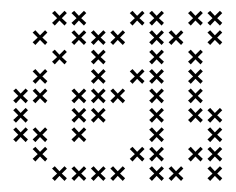

<svg xmlns="http://www.w3.org/2000/svg" viewBox="-20 -337 433 353"><path d="M31.4 -152.1 22.1 -160.7 31.4 -170 27.1 -174.3 17.9 -165 9.3 -174.3 4.3 -170 13.6 -160.7 4.3 -152.1 9.3 -147.1 17.9 -156.4 27.1 -147.1ZM31.4 -116.4 22.1 -125 31.4 -134.3 27.1 -138.6 17.9 -129.3 9.3 -138.6 4.3 -134.3 13.6 -125 4.3 -116.4 9.3 -111.4 17.9 -120.7 27.1 -111.4ZM31.4 -80.7 22.1 -89.3 31.4 -98.6 27.1 -102.9 17.9 -93.6 9.3 -102.9 4.3 -98.6 13.6 -89.3 4.3 -80.7 9.3 -75.7 17.9 -85 27.1 -75.7ZM67.1 -80.7 57.9 -89.3 67.1 -98.6 62.9 -102.9 53.6 -93.6 45 -102.9 40 -98.6 49.3 -89.3 40 -80.7 45 -75.7 53.6 -85 62.9 -75.7ZM67.1 -45 57.9 -53.6 67.1 -62.9 62.9 -67.1 53.6 -57.9 45 -67.1 40 -62.9 49.3 -53.6 40 -45 45 -40 53.6 -49.3 62.9 -40ZM102.9 -9.3 93.6 -17.9 102.9 -27.1 98.6 -31.4 89.3 -22.1 80.7 -31.4 75.7 -27.1 85 -17.9 75.7 -9.3 80.7 -4.3 89.3 -13.6 98.6 -4.3ZM138.6 -9.3 129.3 -17.9 138.6 -27.1 134.3 -31.4 125 -22.1 116.4 -31.4 111.4 -27.1 120.7 -17.9 111.4 -9.3 116.4 -4.3 125 -13.6 134.3 -4.3ZM174.3 -9.3 165 -17.9 174.3 -27.1 170 -31.4 160.7 -22.1 152.1 -31.4 147.1 -27.1 156.4 -17.9 147.1 -9.3 152.1 -4.3 160.7 -13.6 170 -4.3ZM210 -9.3 200.7 -17.9 210 -27.1 205.7 -31.4 196.4 -22.1 187.9 -31.4 182.9 -27.1 192.1 -17.9 182.9 -9.3 187.9 -4.3 196.4 -13.6 205.7 -4.3ZM281.4 -9.3 272.1 -17.9 281.4 -27.1 277.1 -31.4 267.9 -22.1 259.3 -31.4 254.3 -27.1 263.6 -17.9 254.3 -9.3 259.3 -4.3 267.9 -13.6 277.1 -4.3ZM317.1 -9.3 307.9 -17.9 317.1 -27.1 312.9 -31.4 303.6 -22.1 295 -31.4 290 -27.1 299.3 -17.9 290 -9.3 295 -4.3 303.6 -13.6 312.9 -4.3ZM388.6 -9.3 379.3 -17.9 388.6 -27.1 384.3 -31.4 375 -22.1 366.4 -31.4 361.4 -27.1 370.7 -17.9 361.4 -9.3 366.4 -4.3 375 -13.6 384.3 -4.3ZM388.6 -45 379.3 -53.6 388.6 -62.9 384.3 -67.1 375 -57.9 366.4 -67.1 361.4 -62.9 370.7 -53.6 361.4 -45 366.4 -40 375 -49.3 384.3 -40ZM352.9 -45 343.6 -53.6 352.9 -62.9 348.6 -67.1 339.3 -57.9 330.7 -67.1 325.7 -62.9 335 -53.6 325.7 -45 330.7 -40 339.3 -49.3 348.6 -40ZM281.4 -45 272.1 -53.6 281.4 -62.9 277.1 -67.1 267.9 -57.9 259.3 -67.1 254.3 -62.9 263.6 -53.6 254.3 -45 259.3 -40 267.9 -49.3 277.1 -40ZM245.7 -45 236.4 -53.6 245.7 -62.9 241.4 -67.1 232.1 -57.9 223.6 -67.1 218.6 -62.9 227.9 -53.6 218.6 -45 223.6 -40 232.1 -49.3 241.4 -40ZM138.6 -80.7 129.3 -89.3 138.6 -98.6 134.3 -102.9 125 -93.6 116.4 -102.9 111.4 -98.6 120.7 -89.3 111.4 -80.7 116.4 -75.7 125 -85 134.3 -75.7ZM138.6 -116.4 129.3 -125 138.6 -134.3 134.3 -138.6 125 -129.3 116.4 -138.6 111.4 -134.3 120.7 -125 111.4 -116.4 116.4 -111.4 125 -120.7 134.3 -111.4ZM138.6 -152.1 129.3 -160.7 138.6 -170 134.3 -174.3 125 -165 116.4 -174.3 111.4 -170 120.7 -160.7 111.4 -152.1 116.4 -147.1 125 -156.4 134.3 -147.1ZM174.3 -116.4 165 -125 174.3 -134.3 170 -138.6 160.7 -129.3 152.1 -138.6 147.1 -134.3 156.4 -125 147.1 -116.4 152.1 -111.4 160.7 -120.7 170 -111.4ZM174.3 -152.1 165 -160.7 174.3 -170 170 -174.3 160.7 -165 152.1 -174.3 147.1 -170 156.4 -160.7 147.1 -152.1 152.1 -147.1 160.7 -156.4 170 -147.1ZM210 -152.1 200.7 -160.7 210 -170 205.7 -174.3 196.4 -165 187.9 -174.3 182.9 -170 192.1 -160.7 182.9 -152.1 187.9 -147.1 196.4 -156.4 205.7 -147.1ZM174.3 -187.9 165 -196.4 174.3 -205.7 170 -210 160.7 -200.7 152.1 -210 147.1 -205.7 156.4 -196.4 147.1 -187.9 152.1 -182.9 160.7 -192.1 170 -182.9ZM174.3 -223.6 165 -232.1 174.3 -241.4 170 -245.7 160.7 -236.4 152.1 -245.7 147.1 -241.4 156.4 -232.1 147.1 -223.6 152.1 -218.6 160.7 -227.9 170 -218.6ZM174.3 -259.3 165 -267.9 174.3 -277.1 170 -281.4 160.7 -272.1 152.1 -281.4 147.1 -277.1 156.4 -267.9 147.1 -259.3 152.1 -254.3 160.7 -263.6 170 -254.3ZM210 -259.3 200.7 -267.9 210 -277.1 205.7 -281.4 196.4 -272.1 187.9 -281.4 182.9 -277.1 192.1 -267.9 182.9 -259.3 187.9 -254.3 196.4 -263.6 205.7 -254.3ZM138.6 -259.3 129.3 -267.9 138.6 -277.1 134.3 -281.4 125 -272.1 116.4 -281.4 111.4 -277.1 120.7 -267.9 111.4 -259.3 116.4 -254.3 125 -263.6 134.3 -254.3ZM138.6 -295 129.3 -303.6 138.6 -312.9 134.3 -317.1 125 -307.9 116.4 -317.1 111.4 -312.9 120.7 -303.6 111.4 -295 116.4 -290 125 -299.3 134.3 -290ZM102.9 -295 93.6 -303.6 102.9 -312.9 98.6 -317.1 89.3 -307.9 80.7 -317.1 75.7 -312.9 85 -303.6 75.7 -295 80.7 -290 89.3 -299.3 98.6 -290ZM67.1 -259.3 57.9 -267.9 67.1 -277.1 62.9 -281.4 53.6 -272.1 45 -281.4 40 -277.1 49.3 -267.9 40 -259.3 45 -254.3 53.6 -263.6 62.9 -254.3ZM102.9 -223.6 93.6 -232.1 102.9 -241.4 98.6 -245.7 89.3 -236.4 80.7 -245.7 75.7 -241.4 85 -232.1 75.7 -223.6 80.7 -218.6 89.3 -227.9 98.6 -218.6ZM67.1 -187.9 57.9 -196.4 67.1 -205.7 62.9 -210 53.6 -200.7 45 -210 40 -205.7 49.3 -196.4 40 -187.9 45 -182.9 53.6 -192.1 62.9 -182.9ZM67.1 -152.1 57.9 -160.7 67.1 -170 62.9 -174.3 53.6 -165 45 -174.3 40 -170 49.3 -160.7 40 -152.1 45 -147.1 53.6 -156.4 62.9 -147.1ZM245.7 -187.9 236.4 -196.4 245.7 -205.7 241.4 -210 232.1 -200.7 223.6 -210 218.6 -205.7 227.9 -196.4 218.6 -187.9 223.6 -182.9 232.1 -192.1 241.4 -182.9ZM281.4 -259.3 272.1 -267.9 281.4 -277.1 277.1 -281.4 267.9 -272.1 259.3 -281.4 254.3 -277.1 263.6 -267.9 254.3 -259.3 259.3 -254.3 267.9 -263.6 277.1 -254.3ZM281.4 -223.6 272.1 -232.1 281.4 -241.4 277.1 -245.7 267.9 -236.4 259.3 -245.7 254.3 -241.4 263.6 -232.1 254.3 -223.6 259.3 -218.6 267.9 -227.9 277.1 -218.6ZM281.4 -187.9 272.1 -196.4 281.4 -205.7 277.1 -210 267.9 -200.7 259.3 -210 254.3 -205.7 263.6 -196.4 254.3 -187.9 259.3 -182.9 267.9 -192.1 277.1 -182.9ZM281.4 -152.1 272.1 -160.7 281.4 -170 277.1 -174.3 267.9 -165 259.3 -174.3 254.3 -170 263.6 -160.7 254.3 -152.1 259.3 -147.1 267.9 -156.4 277.1 -147.1ZM281.4 -116.4 272.1 -125 281.4 -134.3 277.1 -138.6 267.9 -129.3 259.3 -138.6 254.3 -134.3 263.6 -125 254.3 -116.4 259.3 -111.4 267.9 -120.7 277.1 -111.4ZM281.4 -80.7 272.1 -89.3 281.4 -98.6 277.1 -102.9 267.9 -93.6 259.3 -102.9 254.3 -98.6 263.6 -89.3 254.3 -80.7 259.3 -75.7 267.9 -85 277.1 -75.7ZM317.1 -259.3 307.9 -267.9 317.1 -277.1 312.9 -281.4 303.6 -272.1 295 -281.4 290 -277.1 299.3 -267.9 290 -259.3 295 -254.3 303.6 -263.6 312.9 -254.3ZM281.4 -295 272.1 -303.6 281.4 -312.9 277.1 -317.1 267.9 -307.9 259.3 -317.1 254.3 -312.9 263.6 -303.6 254.3 -295 259.3 -290 267.9 -299.3 277.1 -290ZM245.7 -295 236.4 -303.6 245.7 -312.9 241.4 -317.1 232.1 -307.9 223.6 -317.1 218.6 -312.9 227.9 -303.6 218.6 -295 223.6 -290 232.1 -299.3 241.4 -290ZM352.9 -295 343.6 -303.6 352.9 -312.9 348.6 -317.1 339.3 -307.9 330.7 -317.1 325.7 -312.9 335 -303.6 325.7 -295 330.7 -290 339.3 -299.3 348.6 -290ZM388.6 -295 379.3 -303.6 388.6 -312.9 384.3 -317.1 375 -307.9 366.4 -317.1 361.4 -312.9 370.7 -303.6 361.4 -295 366.4 -290 375 -299.3 384.3 -290ZM388.6 -259.3 379.3 -267.9 388.6 -277.1 384.3 -281.4 375 -272.1 366.4 -281.4 361.4 -277.1 370.7 -267.9 361.4 -259.3 366.4 -254.3 375 -263.6 384.3 -254.3ZM352.9 -223.6 343.6 -232.1 352.9 -241.4 348.6 -245.7 339.3 -236.4 330.7 -245.7 325.7 -241.4 335 -232.1 325.7 -223.6 330.7 -218.6 339.3 -227.9 348.6 -218.6ZM352.9 -187.9 343.6 -196.4 352.9 -205.7 348.6 -210 339.3 -200.7 330.7 -210 325.7 -205.7 335 -196.4 325.7 -187.9 330.7 -182.9 339.3 -192.1 348.6 -182.9ZM352.9 -152.1 343.6 -160.7 352.9 -170 348.6 -174.3 339.3 -165 330.7 -174.3 325.7 -170 335 -160.7 325.7 -152.1 330.7 -147.1 339.3 -156.4 348.6 -147.1ZM352.9 -116.4 343.6 -125 352.9 -134.3 348.6 -138.6 339.3 -129.3 330.7 -138.6 325.7 -134.3 335 -125 325.7 -116.4 330.7 -111.4 339.3 -120.7 348.6 -111.4ZM388.6 -116.4 379.3 -125 388.6 -134.3 384.3 -138.6 375 -129.3 366.4 -138.6 361.4 -134.3 370.7 -125 361.4 -116.4 366.4 -111.4 375 -120.7 384.3 -111.4ZM388.6 -80.7 379.3 -89.3 388.6 -98.6 384.3 -102.9 375 -93.6 366.4 -102.9 361.4 -98.6 370.7 -89.3 361.4 -80.7 366.4 -75.7 375 -85 384.3 -75.7Z"/></svg>

Font: Gossip Low Cross Small
Style: Regular
Weight: 200
Width: 3
Designer: Deborah Khodanovich
Version: Version 1.001;Glyphs 3.3.1 (3343)